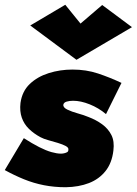

<svg xmlns="http://www.w3.org/2000/svg" viewBox="-25 -762 574 806"><path d="M75 -182 -5 -48Q35 -26 75.5 -9.5Q116 7 159.5 15.5Q203 24 251 24Q306 23 348.5 6.5Q391 -10 418 -44Q445 -78 451 -130Q456 -169 442.5 -195.5Q429 -222 403.5 -240.5Q378 -259 346 -271Q327 -279 301.5 -286Q276 -293 257.5 -302Q239 -311 241 -323Q243 -332 255 -335.5Q267 -339 282 -339Q314 -339 351.5 -324Q389 -309 420 -283L485 -414Q436 -437 386.5 -453.5Q337 -470 279 -470Q227 -470 179.5 -455Q132 -440 100 -409.5Q68 -379 61 -330Q57 -295 66.5 -268Q76 -241 96.5 -221Q117 -201 145 -186Q158 -179 178 -173.5Q198 -168 218 -162Q238 -156 251 -149Q264 -142 262 -133Q262 -126 256.5 -123Q251 -120 244 -118.5Q237 -117 231 -117Q214 -117 191 -123.5Q168 -130 139.5 -144.5Q111 -159 75 -182ZM313 -663 249 -742 102 -655 296 -511 529 -648 404 -741Z"/></svg>

Font: Jost Black
Style: Italic
Weight: 900
Italic angle: -5°
Version: Version 3.710